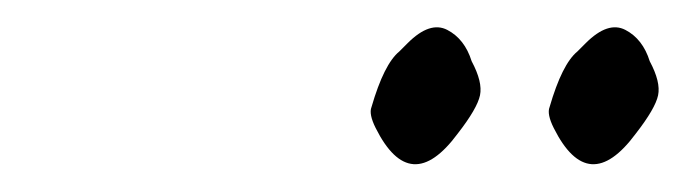

<svg xmlns="http://www.w3.org/2000/svg" viewBox="-20 -559 493 138"><path d="M273 -528Q289 -544 301.5 -537.5Q314 -531 319 -515Q327 -500 325 -490.5Q323 -481 309 -463Q275 -417 250 -467Q245 -477 247 -482Q256 -513 267 -522ZM401 -528Q417 -544 429.5 -537.5Q442 -531 447 -515Q455 -500 453 -490.5Q451 -481 437 -463Q403 -417 378 -467Q373 -477 375 -482Q384 -513 395 -522Z"/></svg>

Font: Caveat
Style: Regular
Weight: 400
Designer: Pablo Impallari
Foundry: Creative Lab NY
Version: Version 1.096; ttfautohint (v1.3)